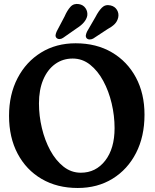

<svg xmlns="http://www.w3.org/2000/svg" viewBox="-20 -925 770 956"><path d="M356.5 -709.5Q460 -709.5 537 -664.2Q614 -619 656.8 -539Q699.5 -459 699.5 -354Q699.5 -245.5 657.5 -163.5Q615.5 -81.5 540.5 -35.2Q465.5 11 367 11Q264.5 11 187.5 -34Q110.5 -79 67.8 -159.8Q25 -240.5 25 -348.5Q25 -454.5 67.5 -536Q110 -617.5 184.8 -663.5Q259.5 -709.5 356.5 -709.5ZM550.5 -287Q550.5 -349 536 -410.2Q521.5 -471.5 494.2 -522Q467 -572.5 428.5 -603Q390 -633.5 342 -633.5Q292.5 -633.5 254.5 -606Q216.5 -578.5 195.2 -528.2Q174 -478 174 -410Q174 -348.5 188.5 -287.5Q203 -226.5 230.2 -176.2Q257.5 -126 296 -95.5Q334.5 -65 382.5 -65Q457 -65 503.8 -125.2Q550.5 -185.5 550.5 -287ZM301.5 -843Q314.5 -873 330.8 -891Q347 -909 373 -904.5Q394.5 -901 406 -884Q417.5 -867 414.5 -846.5Q407.5 -813 363.5 -785L294 -736.5Q286 -731 277 -730.5Q268 -730 261.5 -736Q255.5 -742.5 256.8 -750.8Q258 -759 262.5 -769ZM455.5 -840.5Q470.5 -870 487.5 -887Q504.5 -904 530.5 -898Q552 -893 562.5 -875.5Q573 -858 568.5 -837.5Q564 -818.5 551 -805.2Q538 -792 514 -779L444 -733Q435.5 -728.5 426.5 -728.5Q417.5 -728.5 411.5 -734.5Q406 -741.5 407.5 -750Q409 -758.5 413.5 -768Z"/></svg>

Font: Fraunces 144pt S100 SemiBold
Style: Regular
Weight: 600
Version: Version 1.000; ttfautohint (v1.8.3)